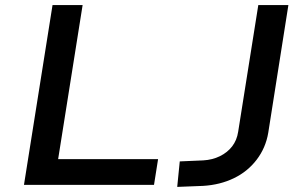

<svg xmlns="http://www.w3.org/2000/svg" viewBox="-20 -725 1192 753"><path d="M74 0 186 -705H304L208 -101H600L584 0ZM675 8 685 -92 777 -96Q813 -98 842.5 -112.5Q872 -127 890.5 -151Q909 -175 914 -208L993 -705H1111L1032 -204Q1022 -145 986.5 -98.5Q951 -52 897 -26Q843 0 777 4Z"/></svg>

Font: Nunito Sans 7pt SemiExpanded SemiBold
Style: Italic
Weight: 600
Width: 6
Italic angle: -9°
Designer: Vernon Adams
Foundry: Vernon Adams
Version: Version 3.101;gftools[0.9.27]